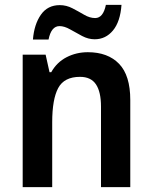

<svg xmlns="http://www.w3.org/2000/svg" viewBox="-20 -767 624 787"><path d="M340 -553Q422 -553 468 -505.5Q514 -458 514 -357V0H394V-330Q394 -390 373.5 -421Q353 -452 308 -452Q243 -452 218.5 -406Q194 -360 194 -266V0H73V-543H167L183 -471H190Q213 -512 253 -532.5Q293 -553 340 -553ZM115 -605Q120 -667 147.5 -706.5Q175 -746 225 -746Q252 -746 277 -733Q302 -720 325 -706.5Q348 -693 370 -693Q403 -693 414 -747H478Q473 -678 443 -642Q413 -606 368 -606Q342 -606 316.5 -619.5Q291 -633 267.5 -646.5Q244 -660 224 -660Q190 -660 179 -605Z"/></svg>

Font: Noto Sans Devanagari SemiCondensed SemiBold
Style: Regular
Weight: 600
Width: 4
Designer: Jelle Bosma - Monotype Design Team
Foundry: Monotype Imaging Inc.
Version: Version 2.004; ttfautohint (v1.8.4.7-5d5b)